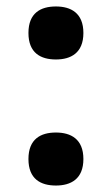

<svg xmlns="http://www.w3.org/2000/svg" viewBox="-20 -566 347 594"><path d="M153 -382C199 -382 238 -402 238 -464C238 -526 199 -546 153 -546C106 -546 68 -526 68 -464C68 -402 106 -382 153 -382ZM153 8C199 8 238 -12 238 -74C238 -136 199 -156 153 -156C106 -156 68 -136 68 -74C68 -12 106 8 153 8Z"/></svg>

Font: Noto Serif Hentaigana Bold
Style: Regular
Weight: 700
Designer: Kazuhiro Yamada
Foundry: nipponia
Version: Version 1.000